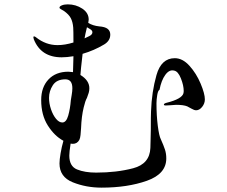

<svg xmlns="http://www.w3.org/2000/svg" viewBox="-20 -831 1040 881"><path d="M920 -375Q920 -356 907.5 -340.5Q895 -325 880 -325Q871 -325 858.5 -332.5Q846 -340 839 -343Q822 -350 788 -350Q780 -350 760 -348L740 -347Q732 -347 732 -351Q732 -356 743 -359Q816 -377 822 -404Q823 -407 823 -413Q823 -439 810 -471.5Q797 -504 779 -507Q757 -513 738.5 -487.5Q720 -462 712 -419Q705 -416 701.5 -395Q698 -374 698 -357Q698 -301 704 -254Q710 -207 718 -192Q731 -163 737 -144.5Q743 -126 743 -104Q743 -33 654 -1.5Q565 30 446 30Q375 30 314 5.5Q253 -19 253 -81Q253 -98 258 -127.5Q263 -157 271 -185Q230 -207 199.5 -255Q169 -303 169 -372Q169 -431 202.5 -466.5Q236 -502 294 -502Q301 -502 315 -500L317 -573Q287 -568 263 -568Q168 -568 135 -651Q133 -659 133 -661Q133 -664 137 -664Q140 -664 145 -660Q190 -624 244 -624Q278 -624 317 -636Q317 -693 316 -704Q314 -730 305 -747.5Q296 -765 273 -781Q267 -785 260 -788.5Q253 -792 253 -796Q253 -802 264 -806.5Q275 -811 291 -811Q328 -811 357.5 -791.5Q387 -772 387 -741Q387 -738 385 -726Q406 -713 435 -710Q462 -708 474 -698.5Q486 -689 486 -672Q486 -644 458 -627Q411 -599 359 -584L352 -521L349 -487Q390 -462 390 -426Q390 -415 387 -405L379 -382Q371 -368 364 -338Q354 -297 352 -243Q351 -226 349.5 -211.5Q348 -197 344 -189Q334 -171 314 -171Q308 -171 304 -172Q298 -134 298 -117Q298 -68 333.5 -53.5Q369 -39 421 -39Q515 -39 591 -59Q667 -79 670 -152Q671 -169 671 -190.5Q671 -212 672 -234Q672 -302 673 -320Q676 -409 698 -486.5Q720 -564 782 -564Q818 -564 849.5 -529Q881 -494 900.5 -447.5Q920 -401 920 -375ZM368 -655Q372 -657 389 -665Q404 -672 404 -683Q404 -691 394 -697L379 -706L372 -676Q368 -657 368 -655ZM266 -269Q284 -269 293 -300.5Q302 -332 305 -371Q306 -378 309 -395.5Q312 -413 312 -426Q312 -467 280 -467Q240 -467 222.5 -440Q205 -413 205 -382Q205 -356 214 -329.5Q223 -303 237 -286Q251 -269 266 -269Z"/></svg>

Font: Shippori Mincho Medium
Style: Regular
Weight: 500
Designer: FONTDASU
Foundry: FONTDASU / Google Inc. / but / Adobe
Version: Version 3.110; ttfautohint (v1.8.3)